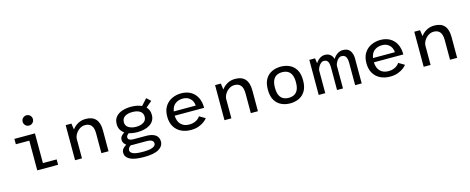

<svg xmlns="http://www.w3.org/2000/svg" viewBox="-42 -1606 6473 2644"><g transform="rotate(-15 3195.0 -284.0)"><path d="M351 -625Q320 -625 298.8 -646.2Q277.5 -667.5 277.5 -698Q277.5 -728.5 298.8 -749.8Q320 -771 351 -771Q381.5 -771 402.8 -749.8Q424 -728.5 424 -698Q424 -667.5 402.8 -646.2Q381.5 -625 351 -625ZM400 -76.5H596V0H299V-423.5H107V-500H400Z M838 0V-500H920L932.5 -412.5Q963.5 -456 1012.8 -483.8Q1062 -511.5 1125 -511.5Q1315 -511.5 1315 -298.5V0H1213.5V-282.5Q1213.5 -431.5 1095.5 -431.5Q1054.5 -431.5 1020 -409.5Q985.5 -387.5 963 -353.2Q940.5 -319 936.5 -281.5V0Z M1771 -151Q1738.5 -151 1707.2 -155.2Q1676 -159.5 1648 -168.5Q1634 -158.5 1623.5 -146Q1613 -133.5 1613 -118.5Q1613 -93 1633.8 -82Q1654.5 -71 1687.5 -71H1867.5Q1952.5 -71 1999.8 -39.5Q2047 -8 2047 56Q2047 123 1979.2 163.2Q1911.5 203.5 1768.5 203.5Q1629 203.5 1566.5 168.5Q1504 133.5 1504 74.5Q1504 37 1526.8 13Q1549.5 -11 1574.5 -24Q1554 -38 1541.2 -58.5Q1528.5 -79 1528.5 -104.5Q1528.5 -136 1548.5 -158.5Q1568.5 -181 1591.5 -195Q1559 -216.5 1539.5 -250.2Q1520 -284 1520 -331Q1520 -395.5 1554.8 -435.5Q1589.5 -475.5 1646.8 -493.8Q1704 -512 1771 -512Q1813 -512 1852 -504.8Q1891 -497.5 1923 -482.5L2005 -572.5L2063 -518L1976.5 -445.5Q1997.5 -424.5 2009.2 -396Q2021 -367.5 2021 -331Q2021 -282 1999.8 -247.8Q1978.5 -213.5 1942.8 -192Q1907 -170.5 1862.2 -160.8Q1817.5 -151 1771 -151ZM1771 -226.5Q1834 -226.5 1876.5 -252.8Q1919 -279 1919 -331.5Q1919 -383.5 1879.2 -410.2Q1839.5 -437 1771 -437Q1701.5 -437 1661.8 -410.2Q1622 -383.5 1622 -331.5Q1622 -279 1664.5 -252.8Q1707 -226.5 1771 -226.5ZM1591.5 62Q1591.5 92.5 1632.2 111.2Q1673 130 1770.5 130Q1866.5 130 1910.8 111.2Q1955 92.5 1955 59.5Q1955 32 1932.2 16.5Q1909.5 1 1849 1H1655.5Q1644.5 1 1633.5 -0.5Q1616 9 1603.8 24.5Q1591.5 40 1591.5 62Z M2726.5 -93.5Q2713 -74.5 2682 -50Q2651 -25.5 2602.5 -7.2Q2554 11 2487 11Q2412.5 11 2351.8 -18.2Q2291 -47.5 2255 -106Q2219 -164.5 2219 -252Q2219 -340 2256.5 -397.8Q2294 -455.5 2355 -483.8Q2416 -512 2487 -512Q2562.5 -512 2620 -479.8Q2677.5 -447.5 2709.5 -386.2Q2741.5 -325 2741.5 -237H2321.5Q2324.5 -156 2368 -111.8Q2411.5 -67.5 2487 -67.5Q2530 -67.5 2561.5 -80Q2593 -92.5 2613.2 -110Q2633.5 -127.5 2642.5 -143ZM2488.5 -436Q2426.5 -436 2381.5 -402.5Q2336.5 -369 2325 -297H2637.5Q2637 -328 2621.2 -360Q2605.5 -392 2572.8 -414Q2540 -436 2488.5 -436Z M2968 0V-500H3050L3062.5 -412.5Q3093.5 -456 3142.8 -483.8Q3192 -511.5 3255 -511.5Q3445 -511.5 3445 -298.5V0H3343.5V-282.5Q3343.5 -431.5 3225.5 -431.5Q3184.5 -431.5 3150 -409.5Q3115.5 -387.5 3093 -353.2Q3070.5 -319 3066.5 -281.5V0Z M3905 11Q3837 11 3779.8 -15.5Q3722.5 -42 3688 -99.8Q3653.5 -157.5 3653.5 -251Q3653.5 -344.5 3688 -402Q3722.5 -459.5 3779.8 -485.8Q3837 -512 3905 -512Q3972.5 -512 4029.8 -485.8Q4087 -459.5 4121.5 -402Q4156 -344.5 4156 -251Q4156 -157.5 4121.5 -99.8Q4087 -42 4029.8 -15.5Q3972.5 11 3905 11ZM3905 -68Q3948.5 -68 3982.2 -85.5Q4016 -103 4035 -143Q4054 -183 4054 -251Q4054 -318.5 4034.8 -358.5Q4015.5 -398.5 3981.8 -415.8Q3948 -433 3905 -433Q3861.5 -433 3827.5 -415.8Q3793.5 -398.5 3774.2 -358.5Q3755 -318.5 3755 -251Q3755 -183 3774.2 -142.8Q3793.5 -102.5 3827.5 -85.2Q3861.5 -68 3905 -68Z M4311.5 0V-500H4393.5L4403 -426.5Q4425.5 -463.5 4459.5 -487.2Q4493.5 -511 4534 -511Q4580.5 -511 4610.5 -487Q4640.5 -463 4651.5 -421.5Q4674.5 -460.5 4711 -485.8Q4747.5 -511 4792.5 -511Q4861.5 -511 4893 -466.8Q4924.5 -422.5 4924.5 -354.5V0H4831V-312.5Q4831 -379 4811.8 -406.8Q4792.5 -434.5 4754 -434.5Q4728 -434.5 4707.8 -416.5Q4687.5 -398.5 4674.2 -373.2Q4661 -348 4657.5 -325V0H4573V-313Q4573 -379.5 4555.8 -407Q4538.5 -434.5 4501 -434.5Q4475.5 -434.5 4455.2 -416.5Q4435 -398.5 4422 -373.5Q4409 -348.5 4405 -327.5V0Z M5566.5 -93.5Q5553 -74.5 5522 -50Q5491 -25.5 5442.5 -7.2Q5394 11 5327 11Q5252.5 11 5191.8 -18.2Q5131 -47.5 5095 -106Q5059 -164.5 5059 -252Q5059 -340 5096.5 -397.8Q5134 -455.5 5195 -483.8Q5256 -512 5327 -512Q5402.5 -512 5460 -479.8Q5517.5 -447.5 5549.5 -386.2Q5581.5 -325 5581.5 -237H5161.5Q5164.5 -156 5208 -111.8Q5251.5 -67.5 5327 -67.5Q5370 -67.5 5401.5 -80Q5433 -92.5 5453.2 -110Q5473.5 -127.5 5482.5 -143ZM5328.5 -436Q5266.5 -436 5221.5 -402.5Q5176.5 -369 5165 -297H5477.5Q5477 -328 5461.2 -360Q5445.5 -392 5412.8 -414Q5380 -436 5328.5 -436Z M5808 0V-500H5890L5902.5 -412.5Q5933.5 -456 5982.8 -483.8Q6032 -511.5 6095 -511.5Q6285 -511.5 6285 -298.5V0H6183.5V-282.5Q6183.5 -431.5 6065.5 -431.5Q6024.5 -431.5 5990 -409.5Q5955.5 -387.5 5933 -353.2Q5910.5 -319 5906.5 -281.5V0Z"/></g></svg>

Font: League Mono
Style: Regular
Weight: 400
Width: 6
Designer: Tyler Finck
Foundry: The League of Moveable Type / Tyler Finck
Version: Version 2.300;RELEASE